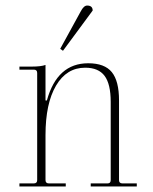

<svg xmlns="http://www.w3.org/2000/svg" viewBox="-20 -672 553 692"><path d="M207 -489 197 -496 271 -631Q282 -652 294 -652Q314 -652 314 -634ZM50 0V-11H102Q114 -11 114 -23V-409Q114 -421 102 -421H50V-432H95Q128 -432 144 -438V-310H149Q186 -444 298 -444Q357 -444 383 -412Q409 -380 409 -310V-23Q409 -11 421 -11H473V0H307V-11H368Q379 -11 379 -23V-305Q379 -369 357 -398.5Q335 -428 287 -428Q220 -428 182 -363.5Q144 -299 144 -185V-23Q144 -11 156 -11H217V0Z"/></svg>

Font: Arapey Thin-Display
Style: Regular
Weight: 100
Designer: Eduardo Rodriguez Tunni
Foundry: Eduardo Rodriguez Tunni
Version: Version 4.000